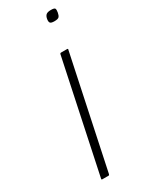

<svg xmlns="http://www.w3.org/2000/svg" viewBox="-170 -659 539 695"><g transform="rotate(-30 99.5 -312.0)"><path d="M198 -603Q196 -592 191.5 -587Q187 -582 172 -582Q158 -582 154.5 -587Q151 -592 153 -603Q155 -614 161 -619Q167 -624 181 -624Q196 -624 198 -619Q200 -614 198 -603ZM66 -4Q65 0 62 0H36Q32 0 33 -4L131 -468Q132 -472 136 -472H162Q163 -472 164 -471Q165 -470 164 -468Z"/></g></svg>

Font: Glory Thin
Style: Italic
Weight: 100
Italic angle: -12°
Designer: Robert Leuschke
Foundry: Robert Leuschke
Version: Version 1.011